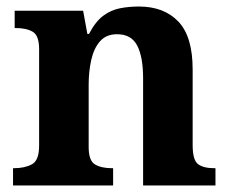

<svg xmlns="http://www.w3.org/2000/svg" viewBox="-20 -569 707 589"><path d="M20 0V-53H22Q56 -53 78 -65Q100 -77 100 -122V-418Q100 -460 80.5 -471.5Q61 -483 28 -483H25V-536H235L248 -465H253Q273 -503 296.5 -520.5Q320 -538 347.5 -543.5Q375 -549 406 -549Q483 -549 527 -503Q571 -457 571 -356V-124Q571 -78 587.5 -65.5Q604 -53 638 -53H641V0H419V-329Q419 -394 401 -429Q383 -464 339 -464Q306 -464 287 -442.5Q268 -421 260 -385.5Q252 -350 252 -309V-118Q252 -76 271.5 -64.5Q291 -53 324 -53H327V0Z"/></svg>

Font: Noto Serif Yezidi
Style: Bold
Weight: 700
Designer: Dalton Maag Ltd
Foundry: Dalton Maag Ltd
Version: Version 1.001; ttfautohint (v1.8.4.7-5d5b)